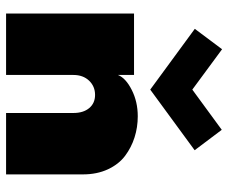

<svg xmlns="http://www.w3.org/2000/svg" viewBox="-78 -654 733 616"><g transform="rotate(90 288.0 -346.5)"><path d="M73 -605.5 138.5 -693 268 -597.5 397 -692 462.5 -605 268 -462.5ZM353.5 -422.5Q389 -422.5 421.2 -412.2Q453.5 -402 480.5 -381.8Q507.5 -361.5 523.8 -326.5Q540 -291.5 540 -246.5V0H343V-216Q343 -248 327.2 -266.8Q311.5 -285.5 285 -285.5Q257.5 -285.5 239.2 -266.2Q221 -247 221 -216V0H24V-410.5H221V-359Q231 -384 269 -403.2Q307 -422.5 353.5 -422.5Z"/></g></svg>

Font: League Spartan Black
Style: Regular
Weight: 900
Foundry: The League of Moveable Type
Version: Version 2.002